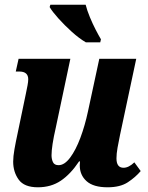

<svg xmlns="http://www.w3.org/2000/svg" viewBox="-20 -786 629 816"><path d="M345 -606Q316 -623 285 -651Q254 -679 228 -708Q202 -737 191 -756L194 -766H344Q350 -742 362 -713Q374 -684 387 -659Q400 -634 409 -619L406 -606ZM141 10Q83 10 59.5 -22.5Q36 -55 36 -99Q36 -121 41.5 -152Q47 -183 55 -220L90 -388Q94 -407 97 -423Q100 -439 100 -449Q100 -482 62 -482H47L59 -536H279L217 -243Q208 -204 203.5 -174.5Q199 -145 199 -126Q199 -110 205 -97Q211 -84 229 -84Q254 -84 278 -116Q302 -148 321.5 -200Q341 -252 354 -313L402 -536H559L490 -212Q484 -184 479.5 -158Q475 -132 475 -113Q475 -73 505 -73Q527 -73 551 -96L578 -59Q556 -33 523.5 -11.5Q491 10 437 10Q377 10 348 -16Q319 -42 319 -83Q319 -93 320 -100H316Q280 -46 238.5 -18Q197 10 141 10Z"/></svg>

Font: Noto Serif Condensed ExtraBold
Style: Italic
Weight: 800
Width: 3
Italic angle: -12°
Designer: Monotype Design Team
Foundry: Monotype Imaging Inc.
Version: Version 2.014; ttfautohint (v1.8.4.7-5d5b)